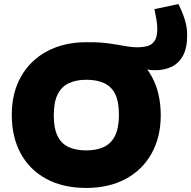

<svg xmlns="http://www.w3.org/2000/svg" viewBox="-20 -917 942 946"><path d="M744 -571Q723 -571 704 -575Q685 -579 672 -584L422 -709Q475 -709 517 -703Q559 -697 594 -690.5Q629 -684 660 -684Q683 -684 705 -689.5Q727 -695 741 -714.5Q755 -734 755 -774Q755 -794 751 -819Q747 -844 741 -872L859 -897Q879 -858 891 -818.5Q903 -779 902 -741Q902 -680 881.5 -642.5Q861 -605 825.5 -588Q790 -571 744 -571ZM405 9Q291 9 208.5 -35.5Q126 -80 82 -161Q38 -242 38 -351Q38 -460 84 -540.5Q130 -621 213 -665Q296 -709 405 -709Q520 -709 602 -664.5Q684 -620 728 -539.5Q772 -459 772 -349Q772 -241 726.5 -160Q681 -79 598.5 -35Q516 9 405 9ZM405 -176Q455 -176 491 -192.5Q527 -209 546.5 -247.5Q566 -286 566 -351Q566 -416 547.5 -453.5Q529 -491 493 -507.5Q457 -524 405 -524Q356 -524 320 -507.5Q284 -491 264.5 -453Q245 -415 245 -349Q245 -285 263.5 -247Q282 -209 318 -192.5Q354 -176 405 -176Z"/></svg>

Font: REM ExtraBold
Style: Regular
Weight: 800
Designer: Octavio Pardo
Foundry: Ashler Design
Version: Version 1.005;gftools[0.9.28]